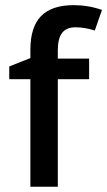

<svg xmlns="http://www.w3.org/2000/svg" viewBox="-20 -708 407 728"><path d="M317.9 -485.8V-407.7H199.2V0H95.2V-407.7H15.1V-456.1L95.2 -487.8V-519.5Q95.2 -605.5 135.7 -647Q176.3 -688.5 259.3 -688.5Q314.5 -688.5 366.7 -670.4L339.4 -592.3Q301.3 -604.5 266.1 -604.5Q231.4 -604.5 215.3 -583Q199.2 -561.5 199.2 -517.6V-485.8Z"/></svg>

Font: Khula Semibold
Style: Regular
Weight: 600
Designer: Erin McLaughlin, Steve Matteson
Version: Version 1.000;PS 1.0;hotconv 1.0.72;makeotf.lib2.5.5900